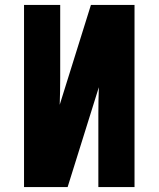

<svg xmlns="http://www.w3.org/2000/svg" viewBox="-20 -755 640 775"><path d="M253 0H77V-735H223V-441Q223 -414 222.5 -387Q222 -360 221 -332L347 -735H523V0H377V-294Q377 -321 377.5 -348Q378 -375 379 -403Z"/></svg>

Font: Iosevka Aile Heavy
Style: Regular
Weight: 900
Designer: Belleve Invis
Foundry: Belleve Invis
Version: Version 31.1.0; ttfautohint (v1.8.4)